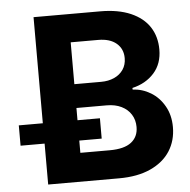

<svg xmlns="http://www.w3.org/2000/svg" viewBox="-51 -758 799 808"><g transform="rotate(-5 348.5 -353.5)"><path d="M120.1 -172.9H18.6V-258.8H120.1V-707H401.4Q477.5 -707 530.3 -684.1Q583 -661.1 609.4 -620.4Q635.7 -579.6 635.7 -525.4Q635.7 -465.3 600.8 -426.3Q565.9 -387.2 508.8 -374V-367.2Q549.8 -365.2 585.2 -343.8Q620.6 -322.3 642.3 -283.9Q664.1 -245.6 664.1 -195.3Q664.1 -138.2 636 -94.2Q607.9 -50.3 553 -25.1Q498 0 419.9 0H120.1ZM511.7 -209Q511.7 -238.8 497.3 -261.7Q482.9 -284.7 456.5 -297.6Q430.2 -310.5 394.5 -310.5H266.6V-258.8H361.3V-172.9H266.6V-121.1H390.6Q452.1 -121.1 481.9 -144.3Q511.7 -167.5 511.7 -209ZM487.3 -502Q487.3 -541 459.7 -564.5Q432.1 -587.9 382.8 -587.9H266.6V-411.1H379.9Q410.6 -411.1 435.1 -422.1Q459.5 -433.1 473.4 -453.6Q487.3 -474.1 487.3 -502Z"/></g></svg>

Font: Pretendard JP
Style: Bold
Weight: 700
Designer: Base glyphs from Inter by Rasmus Andersson; Hangeul glyphs from Noto Sans CJK(Source Han Sans) by Jang Soo-young and Kan
Foundry: Kil Hyung-jin
Version: Version 1.309